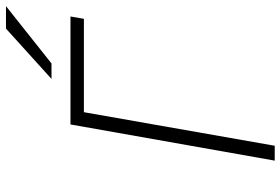

<svg xmlns="http://www.w3.org/2000/svg" viewBox="-172 -790 961 658"><g transform="rotate(-90 309.0 -460.5)"><path d="M88 0 212 -700H582L574 -654H254L139 0ZM368 -765 540.5 -921H617.5L421 -765Z"/></g></svg>

Font: Overpass ExtraLight
Style: Italic
Weight: 250
Italic angle: -10°
Designer: Delve Withrington, Dave Bailey, Thomas Jockin
Foundry: Delve Fonts LLC
Version: Version 4.000